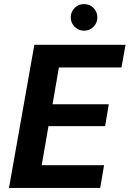

<svg xmlns="http://www.w3.org/2000/svg" viewBox="-20 -919 634 939"><path d="M24 0 148 -700H594L574 -589H268L237 -409H512L494 -302H217L184 -111H489L470 0ZM391 -769Q364 -769 345 -788Q326 -807 326 -834Q326 -861 345 -880Q364 -899 391 -899Q419 -899 437.5 -880Q456 -861 456 -834Q456 -807 437.5 -788Q419 -769 391 -769Z"/></svg>

Font: DM Sans ExtraBold
Style: Italic
Weight: 800
Italic angle: -10°
Designer: Colophon Foundry, Jonny Pinhorn
Foundry: Colophon Foundry
Version: Version 4.004;gftools[0.9.30]